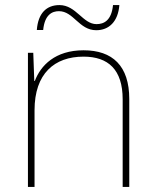

<svg xmlns="http://www.w3.org/2000/svg" viewBox="-20 -736 613 756"><path d="M125 -618H150C156 -678 185 -692 212 -692C270 -692 291 -617 359 -617C409 -617 445 -651 450 -716H425C419 -655 389 -641 360 -641C306 -641 280 -716 214 -716C163 -716 130 -684 125 -618ZM309 -538C197 -538 140 -478 117 -417H115L111 -528H90V0H116V-302C116 -446 194 -513 309 -513C406 -513 463 -462 463 -345V0H489V-346C489 -477 423 -538 309 -538Z"/></svg>

Font: Noto Sans Malayalam Thin
Style: Regular
Weight: 100
Designer: Jelle Bosma - Monotype Design Team
Foundry: Monotype Imaging Inc.
Version: Version 2.104